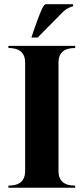

<svg xmlns="http://www.w3.org/2000/svg" viewBox="-20 -879 392 899"><path d="M127 -703.1 136.7 -732.4Q172.9 -836.9 184.6 -851.6Q190.4 -859.4 195.3 -859.4H322.3V-849.6Q317.4 -849.6 302.2 -842.3Q285.6 -834.5 272.9 -821.3L156.2 -703.1ZM19.5 -664.1H332V-654.3Q253.9 -654.3 253.9 -585.9V-78.1Q253.9 -9.8 332 -9.8V0H19.5V-9.8Q97.7 -9.8 97.7 -78.1V-585.9Q97.7 -654.3 19.5 -654.3Z"/></svg>

Font: spinwerad
Style: Bold
Weight: 700
Width: 7
Version: Version 0.3